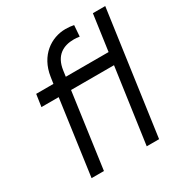

<svg xmlns="http://www.w3.org/2000/svg" viewBox="-175 -890 974 1022"><g transform="rotate(-30 312.0 -378.5)"><path d="M94 0H170L234 -461H498L433 0H509L615 -757H539L508 -536H245L250 -572C262 -658 316 -687 382 -687C387 -687 407 -686 416 -684L421 -752C408 -755 388 -757 370 -757C283 -757 193 -698 175 -576L169 -536H63L52 -461H158Z"/></g></svg>

Font: Mluvka
Style: Italic
Weight: 400
Italic angle: -8°
Designer: Modified by Jiří Krblich, Original typeface by Gumpita Rahayu
Foundry: Gumpita Rahayu & Jiří Krblich
Version: Version 2.000;Glyphs 3.1.1 (3134)